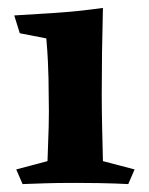

<svg xmlns="http://www.w3.org/2000/svg" viewBox="-20 -465 376 485"><path d="M240 -445Q237 -331 237 -228Q237 -191 238 -143Q239 -95 240 -58L320 -37L304 0Q286 -1 269 -1.5Q252 -2 229.5 -2.5Q207 -3 171 -3Q122 -3 94.5 -2Q67 -1 37 0L21 -37L100 -58Q102 -108 103 -145Q104 -182 103 -226Q103 -249 102.5 -268Q102 -287 101 -310Q100 -333 97 -368L30 -381L16 -426Q51 -428 113.5 -432Q176 -436 240 -445Z"/></svg>

Font: Ruwudu
Style: Bold
Weight: 700
Designer: Becca Hirsbrunner Spalinger
Foundry: SIL International
Version: Version 3.000